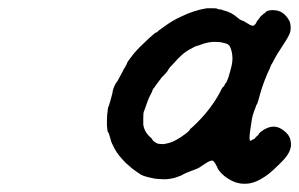

<svg xmlns="http://www.w3.org/2000/svg" viewBox="-20 -694 725 465"><path d="M481 -674Q484 -674 494.5 -674Q505 -674 506 -673Q508 -671 515 -671Q517 -671 517 -670.5Q517 -670 521 -669Q530 -667 540 -662Q549 -657 558 -649Q562 -646 563.5 -645.5Q565 -645 567 -644Q569 -643 570 -643Q572 -642 580 -637Q592 -629 596 -633Q601 -638 601 -640Q601 -641 605 -646Q609 -651 609 -651Q609 -653 619 -661Q623 -663 623 -664Q624 -667 633 -669Q640 -670 648 -669Q669 -666 681 -643Q684 -636 684 -626Q684 -619 682 -614Q679 -605 663 -581Q649 -560 643 -548Q641 -543 639 -540.5Q637 -538 635 -532.5Q633 -527 632 -525Q630 -522 624 -507Q614 -483 606 -452Q604 -445 603 -443Q600 -439 599 -434Q590 -412 589 -398Q588 -391 586.5 -382Q585 -373 584.5 -364.5Q584 -356 585 -355Q585 -351 592 -356Q594 -357 594.5 -357Q595 -357 597 -358.5Q599 -360 598.5 -360.5Q598 -361 602 -364Q607 -368 607 -370Q607 -371 612 -375Q620 -381 625 -383Q644 -392 661 -382Q682 -369 684 -352Q686 -341 683 -333Q681 -326 677 -320Q670 -309 654 -294Q634 -274 621 -266Q602 -253 585 -250Q580 -249 572 -249Q564 -249 560 -250Q542 -253 523 -268Q509 -280 506 -289Q506 -291 505 -291.5Q504 -292 502 -297Q498 -304 495 -305Q489 -306 476 -297Q462 -287 456 -285Q453 -284 448.5 -282Q444 -280 443 -280Q432 -276 424 -272Q422 -270 417.5 -268.5Q413 -267 409.5 -265.5Q406 -264 402 -263Q384 -259 375 -260Q374 -260 364 -260.5Q354 -261 347 -263Q323 -268 317 -274Q316 -275 312.5 -277Q309 -279 306 -281.5Q303 -284 300 -286Q296 -289 285 -299Q266 -318 258 -333Q255 -339 253 -343Q249 -350 246 -363Q243 -374 242 -373Q242 -373 241.5 -374Q241 -375 240.5 -376.5Q240 -378 240 -380.5Q240 -383 239.5 -385.5Q239 -388 239 -391Q239 -394 239 -396.5Q239 -399 239 -402Q239 -415 241 -428Q242 -433 242 -435L243 -436L244 -439Q245 -442 247 -449Q249 -456 250 -460Q252 -466 253 -473Q255 -483 261 -493Q264 -496 269 -506Q274 -516 276 -519Q278 -522 278 -523Q278 -524 282 -530Q288 -540 288 -542Q288 -543 294 -551Q309 -572 328 -589Q334 -595 341 -601.5Q348 -608 353 -612Q358 -616 358.5 -615.5Q359 -615 361 -616.5Q363 -618 363 -619L381 -632Q399 -645 417 -653Q449 -669 481 -674ZM513 -592Q511 -592 502.5 -592.5Q494 -593 491 -592Q479 -591 464 -585Q459 -583 458 -583Q454 -583 437 -573Q422 -565 401 -541Q396 -536 392.5 -532Q389 -528 387.5 -525Q386 -522 383.5 -519Q381 -516 378 -513Q375 -510 372 -507Q366 -499 357 -487Q354 -482 352 -480Q350 -478 349.5 -475.5Q349 -473 344.5 -464.5Q340 -456 338.5 -451.5Q337 -447 334.5 -440.5Q332 -434 331 -430.5Q330 -427 328.5 -424Q327 -421 327 -409Q327 -397 327 -392Q330 -373 346 -360Q349 -357 349 -356Q349 -355 351 -353Q353 -351 356.5 -349Q360 -347 362 -346Q368 -345 377 -345L386 -347Q386 -347 390 -348Q398 -350 408.5 -356Q419 -362 430 -370.5Q441 -379 440 -381Q440 -381 447 -387Q488 -425 512 -469Q516 -477 517 -479Q519 -483 520 -483Q521 -483 524 -488Q525 -491 526 -492Q529 -494 533 -506Q537 -519 541 -535Q543 -545 543 -552Q543 -568 537 -581Q535 -585 531 -587Q525 -590 513 -592Z"/></svg>

Font: TT2020 Style E
Style: Italic
Weight: 400
Italic angle: -15°
Version: Version 0.2.000